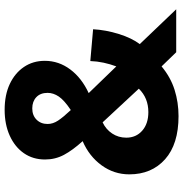

<svg xmlns="http://www.w3.org/2000/svg" viewBox="-1 -778 789 827"><g transform="rotate(-90 393.5 -364.5)"><path d="M307 10Q186 10 121 -48Q56 -106 56 -202Q56 -268 95 -321.5Q134 -375 199 -403Q160 -446 140 -483.5Q120 -521 120 -565Q120 -617 147 -656Q174 -695 222.5 -717Q271 -739 334 -739Q398 -739 445 -717Q492 -695 518.5 -656Q545 -617 545 -566Q545 -506 508 -456.5Q471 -407 406 -377L521 -258Q531 -285 537 -313Q543 -341 544 -370L681 -358Q678 -303 660.5 -247Q643 -191 617 -157L767 0H582L521 -63Q474 -24 420 -7Q366 10 307 10ZM333 -454Q375 -482 391 -505.5Q407 -529 407 -554Q407 -585 388.5 -602.5Q370 -620 340 -620Q310 -620 291.5 -601.5Q273 -583 273 -554Q273 -531 287.5 -509Q302 -487 333 -454ZM324 -120Q385 -120 425 -161L280 -317Q250 -303 232 -276Q214 -249 214 -215Q214 -173 244 -146.5Q274 -120 324 -120Z"/></g></svg>

Font: BDO Grotesk
Style: Bold
Weight: 700
Designer: Deni Anggara
Foundry: Lokal Container
Version: Version 2.000